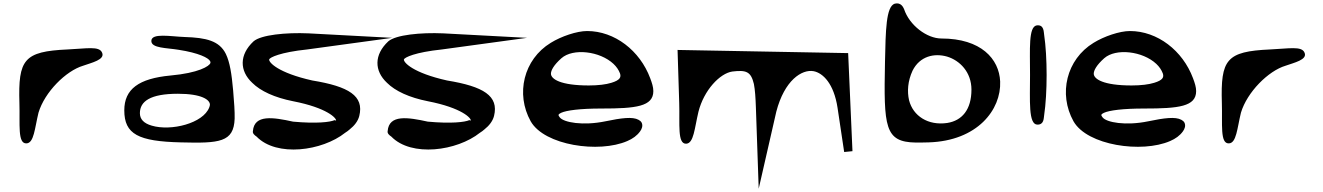

<svg xmlns="http://www.w3.org/2000/svg" viewBox="-20 -858 7971 1157"><path d="M139 6C185 5 189 -85 212 -179C249 -303 377 -431 481 -462C531 -480 615 -498 595 -541C578 -582 501 -565 387 -560C124 -548 89 -500 97 -237C101 -110 85 8 139 6Z M1070 0C1302 6 1389 0 1394 -143C1395 -186 1391 -241 1385 -312C1376 -414 1365 -483 1341 -533C1302 -612 1223 -631 1093 -635C1008 -638 892 -661 892 -611C892 -567 984 -570 1056 -558C1179 -539 1236 -509 1246 -490C1248 -486 1249 -482 1248 -479C1243 -459 1175 -418 1008 -403C816 -385 729 -321 729 -193C729 -49 814 -6 1070 0ZM1052 -293C1195 -293 1245 -257 1245 -227C1245 -222 1243 -217 1241 -211C1205 -115 1011 -66 894 -101C846 -115 823 -140 823 -176C823 -247 885 -293 1052 -293Z M1508 -609C1421 -528 1423 -431 1500 -359C1550 -309 1635 -270 1746 -248C1952 -208 2009 -145 2005 -131C2004 -132 2003 -132 1996 -134C1970 -122 1887 -112 1746 -125C1627 -151 1512 -170 1504 -68C1501 -54 1514 -43 1526 -35C1647 90 1922 52 2060 -58C2070 -64 2079 -71 2087 -78C2116 -101 2137 -128 2145 -159C2175 -280 2082 -337 1862 -373C1656 -419 1599 -482 1602 -500C1606 -512 1669 -543 1831 -560L2344 -630L1839 -657C1703 -663 1553 -648 1508 -609Z M2320 -609C2233 -528 2235 -431 2312 -359C2362 -309 2447 -270 2558 -248C2764 -208 2821 -145 2817 -131C2816 -132 2815 -132 2808 -134C2782 -122 2699 -112 2558 -125C2439 -151 2324 -170 2316 -68C2313 -54 2326 -43 2338 -35C2459 90 2734 52 2872 -58C2882 -64 2891 -71 2899 -78C2928 -101 2949 -128 2957 -159C2987 -280 2894 -337 2674 -373C2468 -419 2411 -482 2414 -500C2418 -512 2481 -543 2643 -560L3156 -630L2651 -657C2515 -663 2365 -648 2320 -609Z M3760 -8C3793 -22 3819 -41 3837 -66C3848 -81 3856 -101 3846 -120C3842 -127 3835 -132 3828 -136C3792 -156 3724 -147 3628 -127C3493 -99 3376 -120 3353 -151C3342 -165 3343 -169 3361 -178C3393 -193 3476 -204 3605 -204C3812 -204 3917 -216 3917 -309C3917 -333 3909 -358 3898 -387C3836 -553 3684 -671 3518 -671C3456 -671 3362 -639 3299 -600C3135 -500 3086 -292 3178 -127C3261 19 3590 66 3760 -8ZM3677 -473C3695 -456 3708 -437 3716 -416C3724 -393 3717 -375 3664 -359C3632 -349 3585 -343 3528 -343C3357 -343 3300 -382 3300 -414C3300 -434 3317 -466 3363 -507C3433 -569 3595 -550 3677 -473Z M4063 -557 4073 -237C4077 -109 4061 10 4115 8C4161 6 4165 -85 4189 -185C4222 -315 4318 -416 4393 -427C4477 -437 4505 -427 4523 -352C4530 -316 4533 -269 4535 -211L4552 279L4658 -185C4707 -374 4812 -442 4883 -429C4940 -418 5005 -353 5027 -209L5067 58L5117 53C5108 -144 5100 -341 5091 -538H5090Z M5313 -485C5305 -92 5311 -2 5498 1C5521 1 5548 1 5576 0C5870 -9 6014 -197 6007 -367C6001 -503 5892 -626 5653 -626C5565 -626 5460 -706 5428 -803C5423 -814 5410 -845 5372 -836C5319 -819 5317 -675 5313 -485ZM5479 -432C5523 -520 5610 -539 5687 -517C5764 -494 5834 -423 5834 -318C5834 -197 5777 -131 5688 -117C5573 -100 5482 -159 5458 -254C5446 -307 5450 -369 5479 -432Z M6187 -406C6187 -253 6176 -106 6232 -107C6272 -107 6269 -146 6272 -163C6292 -297 6292 -515 6272 -649C6269 -663 6273 -711 6227 -705C6177 -696 6187 -563 6187 -406Z M7031 -8C7064 -22 7090 -41 7108 -66C7119 -81 7127 -101 7117 -120C7113 -127 7106 -132 7099 -136C7063 -156 6995 -147 6899 -127C6764 -99 6647 -120 6624 -151C6613 -165 6614 -169 6632 -178C6664 -193 6747 -204 6876 -204C7083 -204 7188 -216 7188 -309C7188 -333 7180 -358 7169 -387C7107 -553 6955 -671 6789 -671C6727 -671 6633 -639 6570 -600C6406 -500 6357 -292 6449 -127C6532 19 6861 66 7031 -8ZM6948 -473C6966 -456 6979 -437 6987 -416C6995 -393 6988 -375 6935 -359C6903 -349 6856 -343 6799 -343C6628 -343 6571 -382 6571 -414C6571 -434 6588 -466 6634 -507C6704 -569 6866 -550 6948 -473Z M7385 6C7431 5 7435 -85 7458 -179C7495 -303 7623 -431 7727 -462C7777 -480 7861 -498 7841 -541C7824 -582 7747 -565 7633 -560C7370 -548 7335 -500 7343 -237C7347 -110 7331 8 7385 6Z"/></svg>

Font: Venom Sans
Style: Bd
Weight: 700
Version: Version 1.001